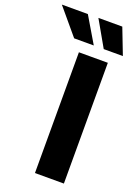

<svg xmlns="http://www.w3.org/2000/svg" viewBox="-307 -1018 774 1087"><g transform="rotate(20 80.0 -474.0)"><path d="M225.6 -727.5V0H51.3V-727.5ZM177.2 -792.5 88.4 -948.2H232.4L292.5 -792.5ZM-1 -792.5 -131.8 -948.2H24.9L117.2 -792.5Z"/></g></svg>

Font: Inter 24pt ExtraBold
Style: Regular
Weight: 800
Designer: Rasmus Andersson
Foundry: rsms
Version: Version 4.001;git-66647c0bb